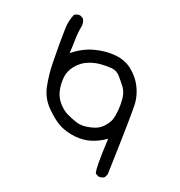

<svg xmlns="http://www.w3.org/2000/svg" viewBox="-110 -616 719 767"><g transform="rotate(20 250.0 -232.0)"><path d="M391.6 58.6 377.9 51.8Q369.1 38.1 376 -96.7Q345.7 -75.2 314.5 -65.9Q283.2 -56.6 249 -60.1Q214.8 -63.5 185.5 -77.1Q156.2 -90.8 120.1 -126.5Q84 -162.1 74.7 -209.5Q65.4 -256.8 64.5 -303.2Q63.5 -349.6 63.5 -384.8Q63.5 -419.9 64.5 -452.6Q65.4 -485.4 78.1 -514.6Q87.9 -522.5 102.5 -521.5L116.2 -514.6Q125 -501 123 -483.4Q117.2 -455.1 116.7 -424.8Q116.2 -394.5 114.3 -365.2Q154.3 -398.4 200.7 -411.1Q247.1 -423.8 290 -419.4Q333 -415 362.8 -390.6Q392.6 -366.2 408.7 -335Q424.8 -303.7 428.2 -270Q431.6 -236.3 422.9 38.1L416 51.8Q406.2 59.6 391.6 58.6ZM316.4 -122.1Q334 -129.9 345.2 -142.1Q356.4 -154.3 363.3 -167Q370.1 -179.7 373.5 -205.6Q377 -231.4 375 -261.7Q373 -292 358.9 -311Q344.7 -330.1 329.6 -347.2Q314.5 -364.3 293.5 -366.2Q272.5 -368.2 246.6 -366.2Q220.7 -364.3 194.3 -353.5Q168 -342.8 147.9 -318.4Q127.9 -293.9 125.5 -265.1Q123 -236.3 128.9 -210Q134.8 -183.6 153.3 -162.6Q171.9 -141.6 192.9 -131.8Q213.9 -122.1 232.9 -115.7Q252 -109.4 273.9 -111.8Q295.9 -114.3 316.4 -122.1Z"/></g></svg>

Font: JasonHandwriting1
Style: Regular
Weight: 400
Version: Version 1.48.20